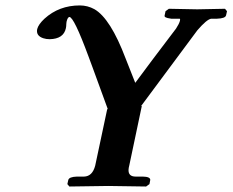

<svg xmlns="http://www.w3.org/2000/svg" viewBox="-20 -679 848 700"><path d="M317.9 -432.1 373.5 -279.8 371.1 -282.2 327.1 -75.2Q316.9 -36.1 286.6 -35.2H260.3Q231.9 -34.2 229 -22.9L225.6 -7.8L232.9 1Q233.9 1 375 -1Q375 -1 512.7 1L524.9 -7.8L527.8 -22.9Q528.3 -34.7 500.5 -35.2H474.6Q446.8 -35.2 448.7 -61.5Q449.2 -67.9 451.2 -75.2L497.1 -293L494.1 -292L699.7 -568.8Q733.9 -608.4 750 -610.8H771Q801.3 -611.8 804.2 -623L807.6 -638.2L800.3 -647Q799.8 -647 699.2 -645L595.7 -647L583.5 -638.2L580.1 -622.1Q578.1 -614.3 601.6 -611.3Q603.5 -611.3 604 -610.8H634.8Q637.7 -610.8 636.2 -604Q635.7 -602.5 635.7 -602.1Q632.8 -591.8 622.1 -575.2Q521.5 -442.9 473.1 -377L438 -465.8Q382.8 -611.8 324.2 -645.5Q299.3 -659.2 271 -659.2Q195.3 -659.2 142.1 -610.8Q120.1 -590.3 115.7 -573.2Q110.4 -548.8 137.7 -539.6Q148.4 -536.1 161.1 -536.1Q211.9 -537.1 220.2 -576.2Q221.7 -583 221.7 -590.8Q222.2 -592.3 222.2 -596.2Q222.7 -599.1 222.7 -600.1Q226.6 -616.2 232.9 -617.2Q249.5 -617.2 302.7 -473.1Q308.6 -457 317.9 -432.1Z"/></svg>

Font: Linux Libertine Slanted O
Style: Bold Slanted
Weight: 700
Designer: Philipp H. Poll
Foundry: Philipp H. Poll
Version: Version 5.0.0